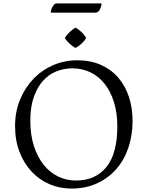

<svg xmlns="http://www.w3.org/2000/svg" viewBox="-20 -1083 860 1121"><path d="M157 -379Q157 -294 178.5 -229Q200 -164 236 -119.5Q272 -75 320.5 -52Q369 -29 423 -29Q538 -29 601.5 -108Q665 -187 665 -345Q665 -422 646 -484.5Q627 -547 592.5 -591.5Q558 -636 509.5 -660Q461 -684 401 -684Q353 -684 308.5 -666Q264 -648 230.5 -610.5Q197 -573 177 -515.5Q157 -458 157 -379ZM68 -347Q68 -432 97.5 -502.5Q127 -573 176.5 -624Q226 -675 291.5 -703Q357 -731 430 -731Q509 -731 569.5 -704Q630 -677 671 -629Q712 -581 733 -516.5Q754 -452 754 -377Q754 -294 730 -222Q706 -150 660 -97Q614 -44 547.5 -13Q481 18 397 18Q330 18 270.5 -7Q211 -32 166 -79.5Q121 -127 94.5 -194.5Q68 -262 68 -347ZM483 -861Q474 -845 455 -827.5Q436 -810 421 -803Q406 -810 387 -827.5Q368 -845 358 -861Q368 -878 387 -896Q406 -914 421 -922Q436 -914 455.5 -896Q475 -878 483 -861ZM276 -1009Q278 -1030 288.5 -1046.5Q299 -1063 310 -1063H573Q571 -1041 561.5 -1025Q552 -1009 538 -1009Z"/></svg>

Font: Gotu
Style: Regular
Weight: 400
Designer: Sarang Kulkarni & Kailash Malviya
Foundry: Ek Type
Version: Version 2.320;hotconv 1.0.109;makeotfexe 2.5.65596; ttfautoh